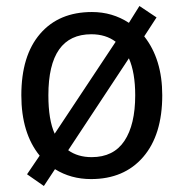

<svg xmlns="http://www.w3.org/2000/svg" viewBox="-20 -586 610 639"><path d="M283 10Q216 10 163 -23L126 33L70 -6L112 -68Q51 -143 51 -269Q51 -401 113.5 -473.5Q176 -546 286 -546Q354 -546 409 -510L444 -566L501 -528L460 -465Q520 -389 520 -269Q520 -137 456.5 -63.5Q393 10 283 10ZM162 -141 365 -447Q332 -472 284 -472Q141 -472 141 -269Q141 -187 162 -141ZM409 -392 207 -86Q239 -63 285 -63Q358 -63 394 -117Q430 -171 430 -269Q430 -344 409 -392Z"/></svg>

Font: Noto Sans Display
Style: Regular
Weight: 400
Designer: Monotype Design team
Foundry: Monotype Imaging Inc.
Version: Version 1.000